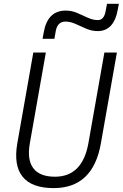

<svg xmlns="http://www.w3.org/2000/svg" viewBox="-20 -966 637 996"><path d="M258.3 9.8Q145 9.8 97.4 -49.1Q49.8 -107.9 69.8 -222.7L152.8 -693.4H217.8L134.8 -222.7Q119.6 -137.2 152.8 -93.3Q186 -49.3 265.1 -49.3Q407.2 -49.3 438.5 -222.7L521.5 -693.4H586.4L503.4 -222.7Q462.9 9.8 258.3 9.8ZM200.7 -764.6 207 -798.8Q226.6 -911.1 321.3 -911.1Q352.1 -911.1 380.1 -898.9Q408.2 -886.7 435.1 -874.3Q461.9 -861.8 487.8 -861.8Q520.5 -861.8 528.3 -910.6L535.2 -946.3H596.7L590.8 -915.5Q570.8 -804.7 486.3 -804.7Q456.1 -804.7 427.5 -817.1Q398.9 -829.6 372.1 -841.8Q345.2 -854 319.3 -854Q277.8 -854 269 -803.7L262.2 -764.6Z"/></svg>

Font: Cascadia Code PL Light
Style: Italic
Weight: 300
Italic angle: -10°
Monospace: yes
Designer: Aaron Bell
Foundry: Saja Typeworks
Version: Version 2404.023; ttfautohint (v1.8.4)